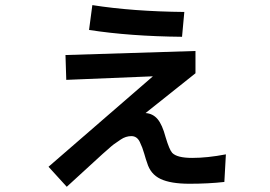

<svg xmlns="http://www.w3.org/2000/svg" viewBox="-20 -632 1040 740"><path d="M167 10.7 569.3 -337.9 235.4 -324.2 232.4 -419.9 733.4 -435.5V-349.6L541 -196.3Q569.3 -194.3 587.4 -172.9Q605.5 -151.4 618.2 -103.5Q632.8 -54.7 643.6 -43Q662.1 -23.4 720.7 -23.4Q779.3 -23.4 850.6 -37.1L844.7 69.3Q783.2 76.2 710.4 76.2Q637.7 76.2 598.6 57.6Q559.6 39.1 546.9 -4.9Q543 -14.6 536.1 -39.1Q529.3 -63.5 518.6 -85.4Q507.8 -107.4 486.3 -107.4Q464.8 -107.4 445.3 -94.2Q425.8 -81.1 418.5 -75.7Q411.1 -70.3 395 -55.7Q378.9 -41 376 -39.1L237.3 87.9ZM323.2 -516.6 335.9 -612.3Q492.2 -587.9 690.4 -585.9L681.6 -490.2Q480.5 -492.2 323.2 -516.6Z"/></svg>

Font: GenEi M Gothic v2 Medium
Style: Regular
Weight: 500
Version: Version 2.0